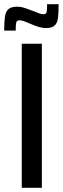

<svg xmlns="http://www.w3.org/2000/svg" viewBox="-51 -897 300 917"><path d="M53 0V-688H149V0ZM-31 -751Q-31 -791 -27.5 -816.5Q-24 -842 -10.5 -853.5Q3 -865 31 -865Q49 -865 68.5 -858.5Q88 -852 106 -845Q120 -839 133.5 -834Q147 -829 157 -829Q170 -829 172 -840.5Q174 -852 174 -877H229Q229 -837 226 -812Q223 -787 210 -775Q197 -763 169 -763Q151 -763 132 -769Q113 -775 95 -783Q81 -789 67 -794.5Q53 -800 42 -800Q29 -800 26.5 -789Q24 -778 24 -751Z"/></svg>

Font: Saira ExtraCondensed SemiBold
Style: Regular
Weight: 600
Width: 2
Designer: Hector Gatti with collaboration of the Omnibus-Type team
Foundry: Omnibus-Type
Version: Version 1.101